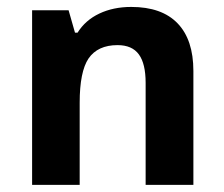

<svg xmlns="http://www.w3.org/2000/svg" viewBox="-20 -520 631 540"><path d="M523.9 -320.3V0H389.6V-287.1Q389.6 -340.8 370.6 -366.9Q351.6 -393.1 310.5 -393.1Q254.9 -393.1 229 -355.5Q204.1 -318.4 204.1 -231V0H70.3V-491.2H172.9L190.9 -428.2H198.2Q220.2 -463.4 259.5 -481.9Q298.8 -500.5 349.1 -500.5Q435.1 -500.5 479.5 -454.3Q523.9 -408.2 523.9 -320.3Z"/></svg>

Font: Khula Bold
Style: Regular
Weight: 700
Designer: Erin McLaughlin, Steve Matteson
Version: Version 1.000;PS 1.0;hotconv 1.0.72;makeotf.lib2.5.5900